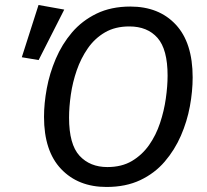

<svg xmlns="http://www.w3.org/2000/svg" viewBox="-20 -727 819 759"><path d="M66.2 -500.7 132.3 -707.3 234 -689.1 132.7 -489.6ZM495.3 -701.1Q608.5 -701.1 675 -629.6Q741.6 -558.1 741.6 -421.1Q741.6 -366.1 730.6 -306.5Q719.6 -247 695.1 -190.5Q670.5 -134 631 -88Q591.5 -41.9 534.4 -14.9Q477.3 12.1 401.2 12.1Q289 12.1 221.5 -59Q154 -130 154 -265Q154 -318.1 165 -377.6Q176 -437.1 200.5 -494.6Q225 -552.1 264.5 -598.6Q304.1 -645.1 361.6 -673.1Q419.2 -701.1 495.3 -701.1ZM491.2 -622.5Q435.3 -622.5 395 -599Q354.6 -575.5 327.2 -536Q299.8 -496.5 283.4 -449.1Q267 -401.6 260 -352.7Q253 -303.8 253 -261.9Q253 -156.3 294.3 -111.4Q335.6 -66.6 404.4 -66.6Q461.2 -66.6 501.6 -90.6Q541.9 -114.6 569.3 -153.5Q596.7 -192.5 612.6 -240.5Q628.6 -288.4 635.5 -337.4Q642.5 -386.3 642.5 -428.2Q642.5 -531.8 602.7 -577.2Q562.9 -622.5 491.2 -622.5Z"/></svg>

Font: Fira Sans Variable
Style: Italic
Weight: 397
Italic angle: -8°
Designer: Carrois Corporate & Edenspiekermann AG
Foundry: Carrois Corporate GbR & Edenspiekermann AG
Version: Version 4.202